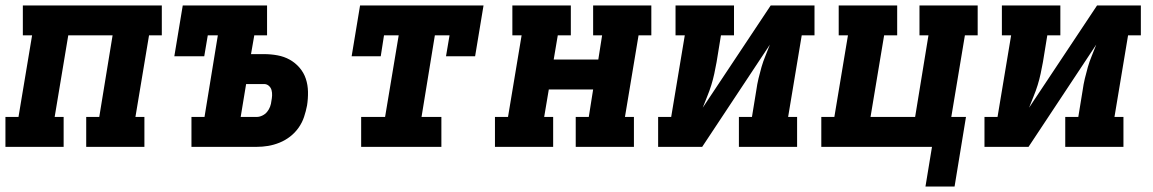

<svg xmlns="http://www.w3.org/2000/svg" viewBox="-21 -540 4241 706"><path d="M-1 0V-110H47L97 -410H63V-520H574V-410H527L477 -110H510V0H296V-110H344L393 -410H230L180 -110H213V0Z M683 0V-110H731L780 -410H743L730 -333H620L651 -520H961V-410H914L902 -341H950Q975 -341 999.5 -336.5Q1024 -332 1044.5 -320.5Q1065 -309 1080.5 -291Q1096 -273 1103.5 -250.5Q1111 -228 1111.5 -202.5Q1112 -177 1108 -152Q1104 -131 1097 -110Q1090 -89 1077 -70.5Q1064 -52 1046 -38Q1028 -24 1007 -15.5Q986 -7 965 -3.5Q944 0 923 0ZM923 -110Q933 -110 943.5 -115Q954 -120 961 -128.5Q968 -137 972 -147.5Q976 -158 977 -169Q979 -179 979.5 -189Q980 -199 977.5 -208.5Q975 -218 967.5 -224.5Q960 -231 950 -231H884L864 -110Z M1307 0V-110H1395L1445 -410H1391L1379 -333H1272L1303 -520H1757L1726 -333H1619L1632 -410H1578L1529 -110H1602V0Z M1799 0V-110H1847L1897 -410H1863V-520H2078V-410H2030L2015 -321H2179L2193 -410H2160V-520H2374V-410H2327L2277 -110H2310V0H2096V-110H2144L2160 -211H1997L1980 -110H2013V0Z M2399 0V-110H2447L2497 -410H2463V-520H2678V-410H2630L2614 -312Q2610 -290 2605.5 -269Q2601 -248 2594.5 -227Q2588 -206 2579.5 -185.5Q2571 -165 2563 -144L2813 -520H2974V-410H2927L2877 -110H2910V0H2696V-110H2744L2760 -208Q2763 -230 2768 -251Q2773 -272 2779 -293Q2785 -314 2793.5 -334.5Q2802 -355 2810 -376L2561 0Z M3382 146 3406 0H2999V-110H3047L3097 -410H3063V-520H3278V-410H3230L3180 -110H3344L3393 -410H3360V-520H3574V-410H3527L3477 -110H3531L3489 146Z M3599 0V-110H3647L3697 -410H3663V-520H3878V-410H3830L3814 -312Q3810 -290 3805.5 -269Q3801 -248 3794.5 -227Q3788 -206 3779.5 -185.5Q3771 -165 3763 -144L4013 -520H4174V-410H4127L4077 -110H4110V0H3896V-110H3944L3960 -208Q3963 -230 3968 -251Q3973 -272 3979 -293Q3985 -314 3993.5 -334.5Q4002 -355 4010 -376L3761 0Z"/></svg>

Font: Iosevka Etoile XBdObl
Style: Regular
Weight: 800
Italic angle: -9°
Designer: Belleve Invis
Foundry: Belleve Invis
Version: Version 15.5.2; ttfautohint (v1.8.4)